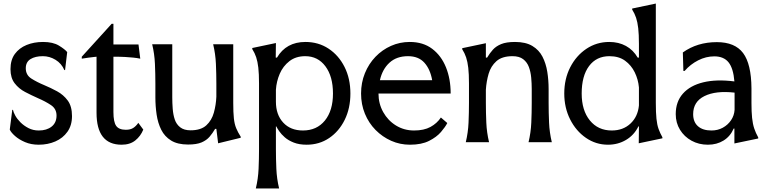

<svg xmlns="http://www.w3.org/2000/svg" viewBox="-20 -800 4315 1080"><path d="M358 -507 346 -406H342Q326 -443 292.5 -463.5Q259 -484 221 -484Q178 -484 151.5 -467.5Q125 -451 125 -416Q125 -378 156.5 -358Q188 -338 229 -321Q265 -306 301 -286.5Q337 -267 361 -234.5Q385 -202 385 -147Q385 -95 359.5 -59Q334 -23 291.5 -4.5Q249 14 198 14Q155 14 121 -0.5Q87 -15 64.5 -35Q42 -55 35 -71L49 -182H53Q55 -170 65.5 -150.5Q76 -131 95 -112Q114 -93 140 -79.5Q166 -66 198 -66Q243 -66 270.5 -88Q298 -110 298 -150Q298 -188 266.5 -209Q235 -230 193 -248Q157 -264 121.5 -282.5Q86 -301 62.5 -331.5Q39 -362 39 -411Q39 -463 63.5 -496.5Q88 -530 129.5 -547Q171 -564 222 -564Q278 -564 311.5 -543.5Q345 -523 358 -507Z M664 14Q523 14 523 -166V-481Q523 -481 509 -479.5Q495 -478 476 -475.5Q457 -473 440 -470V-481L608 -666H618V-550H759L769 -470Q749 -474 729.5 -476Q710 -478 684 -479.5Q658 -481 618 -481V-170Q618 -114 633.5 -92Q649 -70 688 -70Q713 -70 729 -80Q745 -90 758 -109L786 -71Q771 -34 741 -10Q711 14 664 14Z M949 -252Q949 -221 951.5 -188Q954 -155 963 -128Q972 -101 993.5 -84Q1015 -67 1052 -67Q1110 -67 1140.5 -95Q1171 -123 1183 -166.5Q1195 -210 1197 -256V-329Q1197 -385 1194.5 -441Q1192 -497 1179 -551H1292V-221Q1292 -167 1295.5 -134.5Q1299 -102 1308.5 -79Q1318 -56 1334 -31V-25L1207 6L1197 -75H1190Q1176 -51 1159 -31Q1142 -11 1114 1Q1086 13 1038 13Q979 13 942.5 -9.5Q906 -32 887 -70Q868 -108 861 -155.5Q854 -203 854 -252V-329Q854 -385 851.5 -441Q849 -497 836 -551H949Z M1705 14Q1663 14 1632.5 2Q1602 -10 1582 -27.5Q1562 -45 1550.5 -62Q1539 -79 1534 -89H1532V38Q1532 94 1534.5 150Q1537 206 1550 260H1419Q1432 206 1434.5 150Q1437 94 1437 38V-331Q1437 -385 1433 -419.5Q1429 -454 1421 -478Q1413 -502 1399 -524V-530L1532 -558L1531 -476H1538Q1590 -564 1698 -564Q1771 -564 1828 -526.5Q1885 -489 1918 -423.5Q1951 -358 1951 -274Q1951 -191 1919 -126Q1887 -61 1831.5 -23.5Q1776 14 1705 14ZM1532 -228Q1532 -155 1573 -110.5Q1614 -66 1684 -66Q1762 -66 1807.5 -122Q1853 -178 1853 -274Q1853 -370 1810.5 -427Q1768 -484 1697 -484Q1644 -484 1608 -456Q1572 -428 1553.5 -385Q1535 -342 1532 -295Z M2286 14Q2230 14 2180.5 -8Q2131 -30 2092.5 -69Q2054 -108 2032.5 -160.5Q2011 -213 2011 -274Q2011 -335 2032.5 -388Q2054 -441 2092 -480.5Q2130 -520 2179.5 -542Q2229 -564 2285 -564Q2360 -564 2411 -525.5Q2462 -487 2488.5 -421.5Q2515 -356 2515 -274H2109Q2109 -217 2135.5 -169.5Q2162 -122 2207.5 -94Q2253 -66 2309 -66Q2365 -66 2401.5 -86Q2438 -106 2460 -139L2496 -108Q2485 -86 2460.5 -57.5Q2436 -29 2393.5 -7.5Q2351 14 2286 14ZM2117 -349H2411Q2400 -411 2367 -447.5Q2334 -484 2275 -484Q2211 -484 2171 -447.5Q2131 -411 2117 -349Z M2971 -299Q2971 -331 2968 -363.5Q2965 -396 2955 -423Q2945 -450 2923 -467Q2901 -484 2863 -484Q2804 -484 2772.5 -456Q2741 -428 2728.5 -385Q2716 -342 2713 -295V-222Q2713 -166 2715.5 -110Q2718 -54 2731 0H2600Q2613 -54 2615.5 -110Q2618 -166 2618 -222V-330Q2618 -384 2614 -418.5Q2610 -453 2602 -477Q2594 -501 2580 -523V-529L2713 -557V-476H2720Q2735 -501 2752.5 -520.5Q2770 -540 2799 -552Q2828 -564 2877 -564Q2937 -564 2974.5 -541.5Q3012 -519 3031.5 -481Q3051 -443 3058.5 -396Q3066 -349 3066 -299V-222Q3066 -166 3068.5 -110Q3071 -54 3084 0H2953Q2966 -54 2968.5 -110Q2971 -166 2971 -222Z M3669 -221Q3669 -167 3672.5 -132.5Q3676 -98 3684.5 -74.5Q3693 -51 3706 -28V-22L3573 6L3574 -89H3571Q3547 -40 3501.5 -13Q3456 14 3400 14Q3332 14 3276 -24.5Q3220 -63 3187 -128.5Q3154 -194 3154 -274Q3154 -356 3187.5 -421.5Q3221 -487 3278.5 -525.5Q3336 -564 3407 -564Q3460 -564 3501 -541.5Q3542 -519 3567 -476H3574V-553Q3574 -607 3570 -641.5Q3566 -676 3558 -700Q3550 -724 3536 -746V-752L3669 -780ZM3574 -308Q3570 -353 3550.5 -393Q3531 -433 3496 -458.5Q3461 -484 3408 -484Q3335 -484 3293.5 -428.5Q3252 -373 3252 -274Q3252 -179 3298 -122.5Q3344 -66 3421 -66Q3485 -66 3526.5 -105Q3568 -144 3574 -207Z M3781 -158Q3781 -228 3821.5 -273.5Q3862 -319 3936 -337Q4010 -355 4111 -342Q4105 -416 4078 -449.5Q4051 -483 3998 -483Q3951 -483 3907 -460.5Q3863 -438 3831 -401H3824L3821 -505Q3902 -563 4012 -563Q4114 -563 4160 -501.5Q4206 -440 4207 -303V-220Q4207 -171 4210.5 -137Q4214 -103 4222.5 -77.5Q4231 -52 4245 -27V-21L4111 7V-77H4107Q4088 -33 4050 -9.5Q4012 14 3962 14Q3911 14 3870 -8.5Q3829 -31 3805 -70Q3781 -109 3781 -158ZM3879 -158Q3879 -114 3906 -90Q3933 -66 3982 -66Q4017 -66 4045.5 -81.5Q4074 -97 4092 -123.5Q4110 -150 4112 -182V-279Q4006 -291 3942.5 -259.5Q3879 -228 3879 -158Z"/></svg>

Font: Faculty Glyphic
Style: Regular
Weight: 400
Designer: Koto Studio, Dylan Young
Foundry: Koto Studio
Version: Version 1.004; ttfautohint (v1.8.4.7-5d5b)